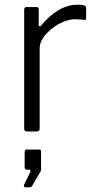

<svg xmlns="http://www.w3.org/2000/svg" viewBox="-20 -560 412 818"><path d="M95 0Q89 0 86 -3Q83 -6 83 -12V-519Q83 -530 93 -530H136Q145 -530 145 -520V-454Q145 -449 148 -448Q151 -447 155 -451Q182 -483 208 -502.5Q234 -522 259.5 -531Q285 -540 311 -540Q347 -540 347 -528V-482Q347 -474 339 -475Q332 -476 322.5 -477Q313 -478 300 -478Q277 -478 251 -467.5Q225 -457 202 -439Q179 -421 164 -399Q149 -377 149 -354V-12Q149 0 136 0H95ZM87 238Q84 238 82.5 234.5Q81 231 82 228L108 175Q111 169 110 166Q109 163 104 163H95Q85 163 85 152V87Q85 77 94 77H147Q155 77 155 85V163Q155 164 154 166.5Q153 169 153 170L118 230Q116 235 112.5 236.5Q109 238 101 238Z"/></svg>

Font: Libre Franklin Thin Light
Style: Regular
Weight: 300
Version: Version 3.000